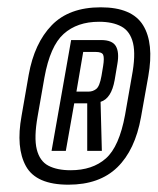

<svg xmlns="http://www.w3.org/2000/svg" viewBox="-20 -755 431 525"><path d="M167 -250Q79 -250 51 -300.5Q23 -351 39 -438.5L58.5 -550.5Q74 -637 121.5 -686Q169 -735 255.5 -735Q341 -735 371.2 -686Q401.5 -637 385.5 -546.5L365.5 -434.5Q349.5 -345 300.8 -297.5Q252 -250 167 -250ZM173 -289.5Q233 -289.5 269.5 -321.8Q306 -354 322 -441L340.5 -546.5Q351.5 -604.5 343.8 -637Q336 -669.5 312 -682.5Q288 -695.5 251 -695.5Q191 -695.5 154 -662.2Q117 -629 101.5 -543L83 -437.5Q72.5 -379 80.5 -346.8Q88.5 -314.5 112.2 -302Q136 -289.5 173 -289.5ZM121 -342.5 174.5 -645.5H256.5Q287 -645.5 296.8 -628.8Q306.5 -612 301 -580.5L293.5 -536Q284.5 -485.5 255 -476.5L258.5 -342.5H218.5V-472.5H183L160 -342.5ZM189 -504.5H222Q234 -504.5 243.2 -511.8Q252.5 -519 257.5 -547.5L262 -574.5Q265.5 -596.5 262.2 -604.8Q259 -613 241.5 -613H207.5Z"/></svg>

Font: Anybody Condensed Regular
Style: Italic
Weight: 400
Width: 3
Italic angle: -10°
Designer: Tyler Finck
Foundry: Etcetera Type Company
Version: Version 1.010; ttfautohint (v1.8.3) -l 8 -r 50 -G 200 -x 14 